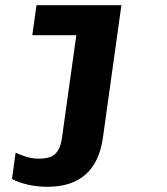

<svg xmlns="http://www.w3.org/2000/svg" viewBox="-20 -531 640 737"><path d="M162 186Q122 186 85.5 177.5Q49 169 26 156L40 55Q54 62 78.5 70Q103 78 130 78Q151 78 169 73Q187 68 200 50.5Q213 33 218 -3L273 -396H104L120 -511H446L375 -2Q348 186 162 186Z"/></svg>

Font: Chivo Mono Medium
Style: Bold Italic
Weight: 700
Italic angle: -8.05°
Monospace: yes
Version: Version 1.008